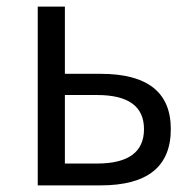

<svg xmlns="http://www.w3.org/2000/svg" viewBox="-20 -560 582 580"><path d="M94 -540H176V-337H284Q496 -337 496 -170Q496 0 284 0H94ZM273 -66Q415 -66 415 -170Q415 -273 273 -273H176V-66Z"/></svg>

Font: Source Han Sans CN Normal
Style: Regular
Weight: 350
Designer: Ryoko NISHIZUKA 西塚涼子 (kana, bopomofo & ideographs); Paul D. Hunt (Latin, Greek & Cyrillic); Sandoll Communications 산돌커뮤니
Foundry: Adobe
Version: Version 2.004;hotconv 1.0.118;makeotfexe 2.5.65603